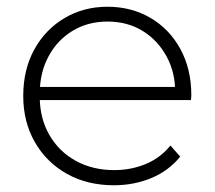

<svg xmlns="http://www.w3.org/2000/svg" viewBox="-20 -546 637 570"><path d="M318 4Q239 4 178.5 -30Q118 -64 83.5 -124Q49 -184 49 -261Q49 -339 81.5 -398.5Q114 -458 171 -492Q228 -526 299 -526Q370 -526 426.5 -493Q483 -460 515.5 -400.5Q548 -341 548 -263Q548 -260 547.5 -256.5Q547 -253 547 -249H86V-288H520L500 -269Q501 -330 474.5 -378.5Q448 -427 403 -454.5Q358 -482 299 -482Q241 -482 195.5 -454.5Q150 -427 124 -378.5Q98 -330 98 -268V-259Q98 -195 126.5 -145.5Q155 -96 205 -68.5Q255 -41 319 -41Q369 -41 412.5 -59Q456 -77 486 -114L515 -81Q481 -39 429.5 -17.5Q378 4 318 4Z"/></svg>

Font: MOST Montserrat Light
Style: Regular
Weight: 300
Designer: Julieta Ulanovsky
Foundry: Julieta Ulanovsky
Version: Version 8.000;March 11, 2024;FontCreator 15.0.0.2926 64-bit